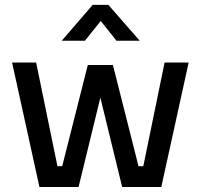

<svg xmlns="http://www.w3.org/2000/svg" viewBox="-20 -751 806 771"><path d="M138.4 0 28.5 -500H125.1L210.7 -83.5H229.8L332.6 -490H433.4L536.2 -83.5H555.4L641 -500H737.6L627.7 0H470.6L383 -358.9L295.5 0ZM227.9 -587.5 352.1 -731.4H415.2L541 -587.5H447.8L384.6 -666.7L321.1 -587.5Z"/></svg>

Font: Titillium Web SemiBold
Style: Regular
Weight: 600
Designer: Mohamed Gaber, Accademia di Belle Arti di Urbino
Foundry: Kief Type Foundry, Accademia di Belle Arti di Urbino
Version: Version 3.000; ttfautohint (v1.8.4)